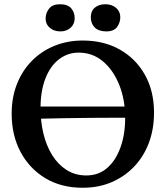

<svg xmlns="http://www.w3.org/2000/svg" viewBox="-20 -876 781 905"><path d="M370 9Q268 9 193 -36.5Q118 -82 76.5 -160.5Q35 -239 35 -340Q35 -418 60.5 -481.5Q86 -545 131.5 -590.5Q177 -636 238 -660.5Q299 -685 370 -685Q469 -685 544.5 -642.5Q620 -600 663 -523.5Q706 -447 706 -345Q706 -268 682 -203.5Q658 -139 613 -91.5Q568 -44 506.5 -17.5Q445 9 370 9ZM387 -49Q445 -49 485.5 -84.5Q526 -120 548 -181.5Q570 -243 570 -320Q570 -406 542 -476Q514 -546 465 -587Q416 -628 351 -628Q299 -628 258 -596.5Q217 -565 194 -506Q171 -447 171 -366Q171 -304 184.5 -247Q198 -190 225.5 -145.5Q253 -101 293.5 -75Q334 -49 387 -49ZM144 -316V-374H610V-321Q562 -321 513 -321Q464 -321 409 -320.5Q354 -320 288.5 -319Q223 -318 144 -316ZM481 -728Q445 -728 426.5 -746.5Q408 -765 408 -795Q408 -824 427 -840Q446 -856 477 -856Q507 -856 527 -839Q547 -822 547 -795Q547 -770 532 -749Q517 -728 481 -728ZM265 -728Q234 -728 214.5 -745Q195 -762 195 -788Q195 -814 211 -835Q227 -856 263 -856Q299 -856 315.5 -837Q332 -818 332 -790Q332 -763 313 -745.5Q294 -728 265 -728Z"/></svg>

Font: Vollkorn SemiBold
Style: Regular
Weight: 600
Designer: Friedrich Althausen
Foundry: Friedrich Althausen
Version: Version 5.000